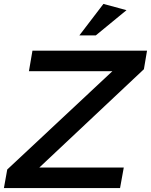

<svg xmlns="http://www.w3.org/2000/svg" viewBox="-59 -962 772 982"><path d="M677 -608 693 -703H107L89 -598H516L-22 -95L-39 0H555L574 -105H142ZM347 -781H431L588 -910L470 -942Z"/></svg>

Font: Geom Medium
Style: Italic
Weight: 500
Italic angle: -10°
Version: Version 1.102